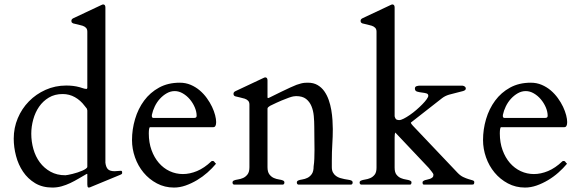

<svg xmlns="http://www.w3.org/2000/svg" viewBox="-20 -825 2608 860"><path d="M120.1 -226.1Q120.1 -190.9 129.6 -157.2Q139.2 -123.5 158.4 -97.7Q177.7 -71.8 206.3 -55.9Q234.9 -40 272.9 -40Q275.9 -40 284.9 -41.7Q293.9 -43.5 304.9 -46.1Q315.9 -48.8 327.9 -52.7Q339.8 -56.6 349.6 -61Q359.4 -65.4 365.2 -69.8Q371.1 -74.2 371.1 -78.1V-330.1Q371.1 -331.5 370.1 -334.7Q369.1 -337.9 368.7 -338.9Q367.7 -339.8 364 -344.7Q360.4 -349.6 358.9 -351.1Q340.8 -375.5 315.7 -389.6Q290.5 -403.8 260.7 -403.8Q225.1 -403.8 198.7 -387.9Q172.4 -372.1 155 -346.9Q137.7 -321.8 128.9 -289.8Q120.1 -257.8 120.1 -226.1ZM432.6 -801.8Q435.1 -802.7 437.5 -804Q439.9 -805.2 441.4 -805.2Q452.1 -805.2 452.1 -791.5V-96.2Q454.6 -75.7 463.6 -66.9Q472.7 -58.1 493.7 -58.1L522 -60.1Q525.9 -60.1 526.6 -56.4Q527.3 -52.7 527.3 -49.8Q527.3 -48.3 525.9 -46.4Q524.4 -44.4 518.6 -42L388.7 11.7Q387.7 12.7 383.5 13.9Q379.4 15.1 378.4 15.1Q373 15.1 372.1 10Q371.1 4.9 371.1 1V-43.5Q371.1 -46.4 370.1 -46.4Q369.1 -46.4 367.2 -45.4Q350.1 -35.6 332 -24.9Q314 -14.2 294.9 -5.1Q275.9 3.9 255.9 9.5Q235.8 15.1 214.8 15.1Q169.9 15.1 137.2 -4.6Q104.5 -24.4 83.3 -55.9Q62 -87.4 51.8 -126.5Q41.5 -165.5 41.5 -204.1Q41.5 -252.4 59.6 -295.4Q77.6 -338.4 109.4 -370.8Q141.1 -403.3 184.1 -422.6Q227.1 -441.9 276.9 -441.9Q292 -441.9 307.1 -440.2Q322.3 -438.5 337.9 -434.1Q343.8 -432.6 351.8 -429.7Q359.9 -426.8 367.7 -426.8Q368.7 -426.8 369.6 -427.2L371.1 -431.6V-683.1Q371.1 -694.3 365.2 -700.4Q359.4 -706.5 349.9 -709.7Q340.3 -712.9 329.3 -715.1Q318.4 -717.3 307.6 -720.2Q304.2 -721.7 302 -723.9Q299.8 -726.1 299.8 -731.9Q299.8 -734.9 301.5 -737.8Q303.2 -740.7 308.1 -743.2Z M571.3 -197.8Q571.3 -245.6 585 -291.7Q598.6 -337.9 625.5 -374.3Q652.3 -410.6 692.4 -432.6Q732.4 -454.6 785.2 -454.6Q811.5 -454.6 834 -445.1Q856.4 -435.5 874.5 -420.2Q892.6 -404.8 906.5 -385.5Q920.4 -366.2 929.7 -346.7Q939 -327.1 943.6 -309.1Q948.2 -291 948.2 -278.3Q948.2 -255.4 935.5 -255.4H652.3Q649.4 -255.4 647.9 -247.6Q646.5 -239.7 646.5 -227.1Q646.5 -186.5 658.7 -152.8Q670.9 -119.1 691.7 -95.2Q712.4 -71.3 740.2 -58.3Q768.1 -45.4 799.3 -45.4Q830.1 -45.4 862.5 -58.8Q895 -72.3 926.8 -102.5Q928.7 -104 930.7 -104Q932.6 -104 933.6 -104Q938 -104 940.9 -99.1Q943.8 -94.2 947.8 -91.8Q930.7 -71.3 909.2 -52.2Q887.7 -33.2 862.8 -18.3Q837.9 -3.4 811.5 5.9Q785.2 15.1 759.3 15.1Q717.8 15.1 682.9 -3.4Q647.9 -22 623 -52Q598.1 -82 584.7 -120.1Q571.3 -158.2 571.3 -197.8ZM660.2 -304.2Q660.2 -300.8 662.1 -298.8Q664.1 -296.9 666.5 -296.9H850.6Q860.8 -296.9 860.8 -306.2Q860.8 -324.7 852.3 -344.5Q843.8 -364.3 830.1 -380.4Q816.4 -396.5 798.8 -406.7Q781.2 -417 762.7 -417Q744.1 -417 727.3 -407.5Q710.4 -397.9 696.5 -382.8Q682.6 -367.7 673.3 -348.4Q664.1 -329.1 660.2 -310.1Z M1158.7 -475.1Q1161.1 -476.1 1163.6 -477.3Q1166 -478.5 1167.5 -478.5Q1178.2 -478.5 1178.2 -464.8V-388.7Q1179.2 -385.7 1179.7 -385.7Q1181.6 -385.7 1182.6 -386.2Q1183.6 -386.7 1186.5 -387.7Q1217.3 -403.3 1240.5 -414.3Q1263.7 -425.3 1280.3 -433.1Q1296.9 -440.9 1308.3 -445.1Q1319.8 -449.2 1328.9 -451.4Q1337.9 -453.6 1345 -454.1Q1352.1 -454.6 1359.4 -454.6Q1384.3 -454.6 1402.3 -444.1Q1420.4 -433.6 1432.6 -416.3Q1444.8 -398.9 1452.4 -377.2Q1460 -355.5 1463.9 -332.5Q1467.8 -309.6 1469.2 -287.4Q1470.7 -265.1 1470.7 -247.1Q1470.7 -213.4 1468.5 -179.4Q1466.3 -145.5 1466.3 -104.5V-76.2Q1466.3 -62 1471.4 -52.5Q1476.6 -43 1484.9 -36.9Q1493.2 -30.8 1502.9 -27.8Q1512.7 -24.9 1522.5 -22.9Q1532.2 -21 1540.5 -19.8Q1548.8 -18.6 1553.2 -16.6Q1559.6 -13.7 1559.6 -7.8Q1559.6 0.5 1552.7 2H1316.4Q1309.6 0.5 1309.6 -7.8Q1309.6 -13.7 1315.9 -16.6Q1322.3 -19.5 1334 -21.2Q1345.7 -22.9 1356.9 -28.3Q1368.2 -33.7 1376.5 -45.4Q1384.8 -57.1 1384.8 -80.1Q1387.2 -95.2 1387.9 -113.5Q1388.7 -131.8 1388.7 -153.8Q1388.7 -175.8 1388.2 -200.9Q1387.7 -226.1 1387.7 -256.8Q1387.7 -280.8 1385.5 -305.2Q1383.3 -329.6 1375 -349.6Q1366.7 -369.6 1350.6 -382.1Q1334.5 -394.5 1306.2 -394.5Q1301.3 -394.5 1294.2 -393.3Q1287.1 -392.1 1274.4 -387.7Q1261.7 -383.3 1241.2 -374.8Q1220.7 -366.2 1189.9 -351.1Q1186 -348.6 1182.4 -345.7Q1178.7 -342.8 1178.2 -338.9V-76.2Q1178.2 -54.7 1186.8 -43.7Q1195.3 -32.7 1206.5 -27.8Q1217.8 -22.9 1229.5 -21.2Q1241.2 -19.5 1247.6 -16.6Q1253.9 -13.7 1253.9 -7.8Q1253.9 0.5 1247.1 2H1028.3Q1021.5 0.5 1021.5 -7.8Q1021.5 -13.7 1027.8 -16.6Q1034.2 -19.5 1045.9 -21.2Q1057.6 -22.9 1068.8 -27.8Q1080.1 -32.7 1088.6 -43.7Q1097.2 -54.7 1097.2 -76.2V-356.4Q1097.2 -367.7 1091.3 -373.8Q1085.4 -379.9 1075.9 -383.1Q1066.4 -386.2 1055.4 -388.4Q1044.4 -390.6 1033.7 -393.6Q1030.3 -395 1028.1 -397.2Q1025.9 -399.4 1025.9 -405.3Q1025.9 -408.2 1027.6 -411.1Q1029.3 -414.1 1034.2 -416.5Z M1823.2 -8.3Q1823.2 -4.9 1822 -1.5Q1820.8 2 1815.9 2H1597.7Q1590.8 0.5 1590.8 -7.8Q1590.8 -13.2 1597.2 -16.1Q1603.5 -19 1615.2 -20.8Q1627 -22.5 1638.4 -27.3Q1649.9 -32.2 1658.2 -42.7Q1666.5 -53.2 1666.5 -74.2V-683.1Q1666.5 -694.3 1660.6 -700.4Q1654.8 -706.5 1645.3 -709.7Q1635.7 -712.9 1624.8 -715.1Q1613.8 -717.3 1603 -720.2Q1599.6 -721.7 1597.4 -723.9Q1595.2 -726.1 1595.2 -731.9Q1595.2 -734.9 1596.9 -737.8Q1598.6 -740.7 1603.5 -743.2L1728 -801.8Q1730.5 -802.7 1732.9 -804Q1735.4 -805.2 1736.8 -805.2Q1747.6 -805.2 1747.6 -791.5V-304.2Q1751 -291.5 1756.6 -289.3Q1762.2 -287.1 1768.1 -287.1Q1775.9 -287.1 1788.3 -293.5Q1800.8 -299.8 1815.7 -310.1Q1830.6 -320.3 1845.2 -333Q1859.9 -345.7 1871.8 -357.9Q1883.8 -370.1 1891.1 -380.4Q1898.4 -390.6 1898.4 -396Q1898.4 -404.3 1890.1 -406.7Q1881.8 -409.2 1870.4 -410.4Q1858.9 -411.6 1848.6 -414.6Q1838.4 -417.5 1838.4 -428.2Q1838.4 -436.5 1845.7 -439Q1853 -441.4 1860.8 -441.4H2046.9Q2048.8 -441.4 2052.2 -441.2Q2055.7 -440.9 2058.6 -439.5Q2061.5 -438 2064 -435.3Q2066.4 -432.6 2066.4 -428.2Q2066.4 -420.9 2054.4 -417.2Q2042.5 -413.6 2025.9 -409.9Q2009.3 -406.2 1991.2 -400.9Q1973.1 -395.5 1959.5 -384.8L1820.3 -275.9Q1820.3 -273.4 1823.5 -269Q1826.7 -264.6 1829.1 -262.2L2029.8 -50.8Q2042 -38.1 2054.9 -32Q2067.9 -25.9 2078.6 -22.7Q2089.4 -19.5 2096.9 -17.3Q2104.5 -15.1 2104.5 -8.8Q2104.5 -6.3 2103.3 -2.2Q2102.1 2 2094.2 2H1879.9Q1874.5 2 1873.5 -1.7Q1872.6 -5.4 1872.6 -8.3Q1872.6 -12.7 1878.9 -16.1Q1883.8 -18.6 1891.4 -20Q1898.9 -21.5 1905.8 -23.9Q1912.6 -26.4 1917 -30.3Q1921.4 -34.2 1921.4 -42Q1921.4 -46.9 1914.3 -55.4Q1907.2 -64 1900.9 -72.3L1750.5 -231.4Q1749.5 -230 1748.5 -224.6Q1747.6 -219.2 1747.6 -210V-74.2Q1747.6 -53.2 1755.9 -42.7Q1764.2 -32.2 1775.6 -27.3Q1787.1 -22.5 1798.8 -20.8Q1810.5 -19 1816.9 -16.1Q1823.2 -13.2 1823.2 -8.3Z M2143.6 -197.8Q2143.6 -245.6 2157.2 -291.7Q2170.9 -337.9 2197.8 -374.3Q2224.6 -410.6 2264.6 -432.6Q2304.7 -454.6 2357.4 -454.6Q2383.8 -454.6 2406.2 -445.1Q2428.7 -435.5 2446.8 -420.2Q2464.8 -404.8 2478.8 -385.5Q2492.7 -366.2 2502 -346.7Q2511.2 -327.1 2515.9 -309.1Q2520.5 -291 2520.5 -278.3Q2520.5 -255.4 2507.8 -255.4H2224.6Q2221.7 -255.4 2220.2 -247.6Q2218.8 -239.7 2218.8 -227.1Q2218.8 -186.5 2231 -152.8Q2243.2 -119.1 2263.9 -95.2Q2284.7 -71.3 2312.5 -58.3Q2340.3 -45.4 2371.6 -45.4Q2402.3 -45.4 2434.8 -58.8Q2467.3 -72.3 2499 -102.5Q2501 -104 2502.9 -104Q2504.9 -104 2505.9 -104Q2510.3 -104 2513.2 -99.1Q2516.1 -94.2 2520 -91.8Q2502.9 -71.3 2481.4 -52.2Q2460 -33.2 2435.1 -18.3Q2410.2 -3.4 2383.8 5.9Q2357.4 15.1 2331.5 15.1Q2290 15.1 2255.1 -3.4Q2220.2 -22 2195.3 -52Q2170.4 -82 2157 -120.1Q2143.6 -158.2 2143.6 -197.8ZM2232.4 -304.2Q2232.4 -300.8 2234.4 -298.8Q2236.3 -296.9 2238.8 -296.9H2422.9Q2433.1 -296.9 2433.1 -306.2Q2433.1 -324.7 2424.6 -344.5Q2416 -364.3 2402.3 -380.4Q2388.7 -396.5 2371.1 -406.7Q2353.5 -417 2335 -417Q2316.4 -417 2299.6 -407.5Q2282.7 -397.9 2268.8 -382.8Q2254.9 -367.7 2245.6 -348.4Q2236.3 -329.1 2232.4 -310.1Z"/></svg>

Font: Kurinto Book Core
Style: Regular
Weight: 400
Designer: Kurinto was developed by Clint Goss from a range of fonts that are compatible with the SIL Open Font License Version 1.1
Foundry: Clinton F. Goss
Version: Version 2.196; July 25, 2020